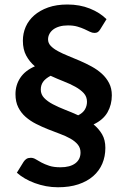

<svg xmlns="http://www.w3.org/2000/svg" viewBox="-20 -750 545 831"><path d="M413.5 -622.5Q408.5 -614.5 403 -611Q397.5 -607.5 389 -607.5Q379.5 -607.5 369.2 -612.5Q359 -617.5 345.5 -623.8Q332 -630 314.8 -635Q297.5 -640 274 -640Q253 -640 237 -635.2Q221 -630.5 210.2 -622.2Q199.5 -614 193.8 -603Q188 -592 188 -579.5Q188 -563.5 199.8 -551.2Q211.5 -539 231 -528.5Q250.5 -518 275.2 -508Q300 -498 326 -486.8Q352 -475.5 376.8 -462Q401.5 -448.5 421 -430.8Q440.5 -413 452.2 -390.2Q464 -367.5 464 -337.5Q464 -297 445.5 -264.2Q427 -231.5 385 -211.5Q407.5 -193 421.8 -168.8Q436 -144.5 436 -110Q436 -73 422.8 -41.8Q409.5 -10.5 383.5 12.2Q357.5 35 319.2 47.8Q281 60.5 231 60.5Q204.5 60.5 179.2 55.8Q154 51 130.8 42.5Q107.5 34 87.8 22.5Q68 11 53 -2.5L82 -49.5Q87.5 -58 94.8 -62.5Q102 -67 113.5 -67Q124.5 -67 135 -60.5Q145.5 -54 159.5 -46.5Q173.5 -39 193 -32.5Q212.5 -26 242 -26Q283 -26 305.8 -43Q328.5 -60 328.5 -90Q328.5 -110 316.5 -124.5Q304.5 -139 284.5 -150.2Q264.5 -161.5 239.2 -170.8Q214 -180 187.8 -190.5Q161.5 -201 136.2 -213.8Q111 -226.5 91 -244Q71 -261.5 59 -285.5Q47 -309.5 47 -342.5Q47 -382 67.8 -413.2Q88.5 -444.5 131 -463Q108 -482.5 93.5 -509.2Q79 -536 79 -574Q79 -605.5 91.2 -633.8Q103.5 -662 128 -683.5Q152.5 -705 188.5 -717.8Q224.5 -730.5 272 -730.5Q325 -730.5 368.8 -713Q412.5 -695.5 441 -667ZM156.5 -362.5Q156.5 -341.5 171 -326.2Q185.5 -311 208.8 -298.8Q232 -286.5 261 -275.2Q290 -264 318.5 -251Q338.5 -261 347.5 -276.2Q356.5 -291.5 356.5 -309.5Q356.5 -331.5 342.5 -346.8Q328.5 -362 306 -374.5Q283.5 -387 255.2 -398Q227 -409 199 -422Q176.5 -410 166.5 -395.8Q156.5 -381.5 156.5 -362.5Z"/></svg>

Font: Lato TR
Style: Bold
Weight: 700
Designer: Lukasz Dziedzic
Foundry: tyPoland Lukasz Dziedzic
Version: Version 1.104 2013